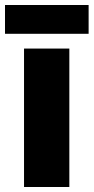

<svg xmlns="http://www.w3.org/2000/svg" viewBox="-35 -747 374 767"><path d="M242 0H61V-553H242ZM319 -727V-612H-15V-727Z"/></svg>

Font: Noto Sans SemiCondensed Black
Style: Regular
Weight: 900
Width: 4
Designer: Monotype Design Team
Foundry: Monotype Imaging Inc.
Version: Version 2.013; ttfautohint (v1.8.4.7-5d5b)